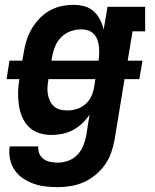

<svg xmlns="http://www.w3.org/2000/svg" viewBox="-20 -548 640 791"><path d="M218 223Q192 223 166.5 220Q141 217 117.5 208.5Q94 200 73.5 186Q53 172 39.5 151.5Q26 131 21 106Q16 81 20 55H138Q136 71 142 85Q148 99 160 107.5Q172 116 187 119Q202 122 218 122Q239 122 260.5 114.5Q282 107 298 90.5Q314 74 322.5 53.5Q331 33 335 12L349 -76Q336 -56 318.5 -39.5Q301 -23 280 -12Q259 -1 236.5 3.5Q214 8 192 8Q165 8 140.5 0Q116 -8 98.5 -25.5Q81 -43 71 -67Q61 -91 57.5 -116.5Q54 -142 54.5 -168.5Q55 -195 60 -222H7L19 -298H72L78 -333Q82 -358 89.5 -382Q97 -406 110.5 -429Q124 -452 142.5 -471.5Q161 -491 184 -504Q207 -517 232 -522.5Q257 -528 282 -528Q306 -528 328 -522Q350 -516 366 -501.5Q382 -487 392 -467.5Q402 -448 407 -426L423 -520H578V-419H526L506 -298H567L554 -222H493L452 28Q447 55 438 81Q429 107 412.5 130.5Q396 154 373.5 172.5Q351 191 325 202.5Q299 214 272 218.5Q245 223 218 223ZM386 -298Q388 -313 388.5 -328Q389 -343 387.5 -357Q386 -371 381 -384.5Q376 -398 366.5 -408Q357 -418 343.5 -422.5Q330 -427 315 -427Q293 -427 271.5 -419.5Q250 -412 233.5 -396Q217 -380 208 -359Q199 -338 195 -317L192 -298ZM257 -93Q277 -93 296.5 -99Q316 -105 332 -119Q348 -133 356.5 -152Q365 -171 368 -190L373 -222H179V-217Q176 -202 175.5 -187Q175 -172 177.5 -158Q180 -144 186.5 -131Q193 -118 203.5 -109Q214 -100 228 -96.5Q242 -93 257 -93Z"/></svg>

Font: Iosevka Etoile Oblique
Style: Bold
Weight: 700
Italic angle: -9°
Designer: Belleve Invis
Foundry: Belleve Invis
Version: Version 15.5.2; ttfautohint (v1.8.4)